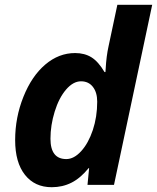

<svg xmlns="http://www.w3.org/2000/svg" viewBox="-20 -780 662 810"><path d="M198.2 9.8Q126.5 9.8 85.2 -42.5Q43.9 -94.7 43.9 -189Q43.9 -284.7 78.9 -371.8Q113.8 -459 170.9 -507.6Q228 -556.2 296.9 -556.2Q336.9 -556.2 366 -538.1Q395 -520 420.9 -476.1H424.8L425.8 -489.7Q428.7 -543.5 438 -585L475.1 -759.8H622.1L460.9 0H349.1L356 -70.8H354Q319.3 -28.3 281.5 -9.3Q243.7 9.8 198.2 9.8ZM259.8 -108.9Q292 -108.9 322.5 -142.3Q353 -175.8 371.6 -231.4Q390.1 -287.1 390.1 -351.1Q390.1 -390.1 371.8 -413.6Q353.5 -437 321.8 -437Q288.6 -437 258.5 -401.9Q228.5 -366.7 210.7 -309.1Q192.9 -251.5 192.9 -194.8Q192.9 -108.9 259.8 -108.9Z"/></svg>

Font: Zoram GWebM
Style: Bold Italic
Weight: 700
Italic angle: -12°
Foundry: Ascender Corporation
Version: Version 1.000